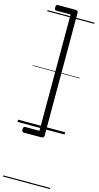

<svg xmlns="http://www.w3.org/2000/svg" viewBox="-218 -1113 854 1652"><g transform="rotate(15 209.5 -287.5)"><path d="M58 50Q58 36 62.5 30.5Q67 25 74 25H202V-1011H74Q67 -1011 62.5 -1016.5Q58 -1022 58 -1036Q58 -1050 62.5 -1055.5Q67 -1061 74 -1061H228Q256 -1061 256 -1042V56Q256 75 228 75H74Q67 75 62.5 69.5Q58 64 58 50ZM0 476H419V486H0ZM0 -20H419V0H0ZM0 -505H419V-500H0ZM0 -996H419V-986H0Z"/></g></svg>

Font: Playwrite PL Guides
Style: Regular
Weight: 400
Designer: Veronika Burian, José Scaglione
Foundry: TypeTogether
Version: Version 1.003